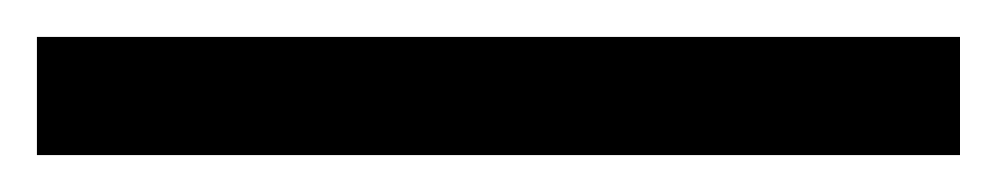

<svg xmlns="http://www.w3.org/2000/svg" viewBox="-20 63 540 104"><path d="M0 147V83H500V147Z"/></svg>

Font: M PLUS 1 Code
Style: Regular
Weight: 400
Designer: Coji Morishita
Foundry: UNDERFOREST DESIGN
Version: Version 1.005